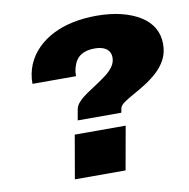

<svg xmlns="http://www.w3.org/2000/svg" viewBox="-79 -777 840 854"><g transform="rotate(-10 341.0 -350.0)"><path d="M249 -256 257 -302Q260 -321 275 -337Q290 -353 312 -368Q334 -383 358 -398.5Q382 -414 403 -430Q424 -446 437 -464.5Q450 -483 450 -505Q450 -521 442 -533Q434 -545 418 -551.5Q402 -558 379 -558Q353 -558 334.5 -551.5Q316 -545 304.5 -533.5Q293 -522 286.5 -506.5Q280 -491 277 -474Q276 -468 276 -462.5Q276 -457 276 -451H79Q79 -498 95.5 -537Q112 -576 142 -606.5Q172 -637 213 -658Q254 -679 304.5 -689.5Q355 -700 410 -700Q472 -700 521.5 -688Q571 -676 607.5 -653.5Q644 -631 663 -598.5Q682 -566 682 -525Q682 -486 666 -455.5Q650 -425 624 -401.5Q598 -378 568.5 -359.5Q539 -341 512.5 -326.5Q486 -312 468.5 -299.5Q451 -287 449 -273L446 -256ZM191 0 225 -196H455L420 0Z"/></g></svg>

Font: Archivo SemiExpanded Black
Style: Italic
Weight: 900
Width: 6
Italic angle: -10°
Designer: Hector Gatti
Foundry: Omnibus-Type
Version: Version 2.001